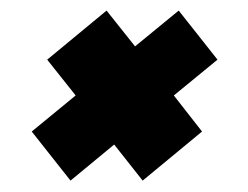

<svg xmlns="http://www.w3.org/2000/svg" viewBox="-20 -472 458 354"><path d="M243 -139 190.5 -205.5 110 -139 38.5 -229.5 119.5 -296 67 -362 176.5 -452.5 229 -386.5 309.5 -452.5 381 -362 300.5 -296 352.5 -229.5ZM264 -227.5V-227L210.5 -294.5L295.5 -364.5L211 -294.5L157 -363L157.5 -363.5L211 -295L131 -229L130.5 -229.5L210.5 -295.5Z"/></svg>

Font: Tourney Thin Black
Style: Italic
Weight: 900
Italic angle: -12°
Version: Version 1.015